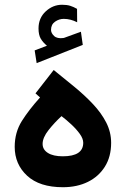

<svg xmlns="http://www.w3.org/2000/svg" viewBox="-20 -785 526 803"><path d="M176.3 -593.8Q159.7 -607.4 150.4 -623.3Q141.1 -639.2 141.1 -666Q141.1 -709.5 171.1 -737.3Q201.2 -765.1 239.7 -765.1Q259.8 -765.1 273.7 -760.7Q287.6 -756.3 302.2 -748L302.7 -691.9Q274.9 -706.1 246.6 -706.1Q227.1 -706.1 210.2 -694.3Q193.4 -682.6 193.4 -659.7Q193.8 -646 206.5 -634.3Q219.2 -622.6 245.1 -626Q246.1 -626 249 -627L318.4 -652.3L326.2 -597.2L133.3 -521L125 -574.2ZM147.5 -377.4 128.4 -394.5 204.6 -492.2Q249 -456.5 291.7 -421.4Q334.5 -386.2 369.1 -349.4Q403.8 -312.5 424.3 -272.5Q444.8 -232.4 444.8 -187.5Q444.8 -129.9 418.9 -88.4Q393.1 -46.9 347.7 -24.4Q302.2 -2 243.2 -2Q145.5 -2 93.5 -50Q41.5 -98.1 41.5 -170.9Q41.5 -231.4 71.5 -279.1Q101.6 -326.7 147.5 -377.4ZM328.1 -188Q328.1 -205.1 313.7 -225.1Q299.3 -245.1 278.3 -264.6Q257.3 -284.2 237.3 -299.3Q208 -272.5 183.1 -241Q158.2 -209.5 158.2 -183.1Q158.2 -159.2 180.4 -145.3Q202.6 -131.3 242.7 -131.3Q328.1 -131.3 328.1 -188Z"/></svg>

Font: Vazirmatn UI NL
Style: Bold
Weight: 700
Designer: Saber Rastikerdar
Foundry: Saber Rastikerdar
Version: Version 33.003